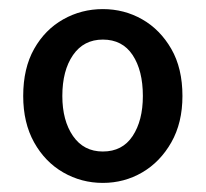

<svg xmlns="http://www.w3.org/2000/svg" viewBox="-20 -830 453 422"><path d="M206 -428Q159 -428 119 -451Q79 -474 55 -517Q31 -560 31 -619Q31 -680 55 -722.5Q79 -765 119 -787.5Q159 -810 206 -810Q253 -810 292.5 -787.5Q332 -765 356.5 -722.5Q381 -680 381 -619Q381 -560 356.5 -517Q332 -474 292.5 -451Q253 -428 206 -428ZM206 -497Q249 -497 271.5 -531Q294 -565 294 -619Q294 -675 271.5 -709Q249 -743 206 -743Q164 -743 140.5 -709Q117 -675 117 -619Q117 -565 140.5 -531Q164 -497 206 -497Z"/></svg>

Font: Noto Sans KR Medium
Style: Regular
Weight: 500
Designer: Ryoko NISHIZUKA  (kana, bopomofo & ideographs); Paul D. Hunt (Latin, Greek & Cyrillic); Sandoll Communications , Soo-you
Foundry: Adobe
Version: Version 2.004-H2;hotconv 1.0.118;makeotfexe 2.5.65603